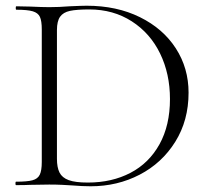

<svg xmlns="http://www.w3.org/2000/svg" viewBox="-20 -647 728 671"><path d="M232 1Q218 0 197.5 -1Q177 -2 152 -2L86 -1Q68 0 36 0Q34 0 34 -6Q34 -12 36 -12Q75 -12 93.5 -17Q112 -22 119 -36.5Q126 -51 126 -81V-544Q126 -574 119.5 -588Q113 -602 94.5 -607.5Q76 -613 37 -613Q35 -613 35 -619Q35 -625 37 -625L86 -624Q128 -622 152 -622Q187 -622 223 -625Q267 -627 283 -627Q388 -627 469 -587Q550 -547 594.5 -478Q639 -409 639 -323Q639 -226 592.5 -151.5Q546 -77 468 -36.5Q390 4 297 4Q268 4 232 1ZM574 -301Q574 -389 539.5 -460Q505 -531 440.5 -572.5Q376 -614 292 -614Q248 -614 224.5 -609Q201 -604 190 -588.5Q179 -573 179 -542V-92Q179 -62 188 -44Q197 -26 220 -17.5Q243 -9 287 -9Q371 -9 436 -43Q501 -77 537.5 -143Q574 -209 574 -301Z"/></svg>

Font: Cormorant Garamond Light
Style: Regular
Weight: 300
Designer: Christian Thalmann (Catharsis Fonts)
Version: Version 3.000